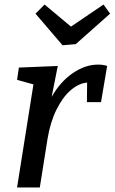

<svg xmlns="http://www.w3.org/2000/svg" viewBox="-20 -824 504 844"><path d="M451 -534 424 -375H362L363 -461Q327 -458 291.5 -428Q256 -398 228.5 -342.5Q201 -287 189 -214L155 0H55L127 -453L55 -473L63 -527L234 -534L207 -398Q245 -465 300 -502.5Q355 -540 410 -540Q435 -540 451 -534ZM292 -707 435 -804 464 -764 313 -630 255 -625 136 -764 176 -804Z"/></svg>

Font: Bitter Pro Medium
Style: Italic
Weight: 500
Italic angle: -9°
Designer: Sol Matas, and Bitter project Authors
Foundry: Sol Matas
Version: Version 1.010